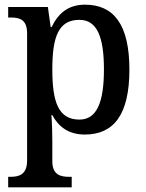

<svg xmlns="http://www.w3.org/2000/svg" viewBox="-20 -566 623 822"><path d="M15 236H287V191H276C240 191 204 183 204 125V39C204 8 203 -38 200 -73H204C231 -23 274 10 343 10C467 10 534 -75 534 -268C534 -461 467 -546 344 -546C271 -546 229 -508 201 -450H197L185 -536H15V-491H26C65 -491 96 -482 96 -423V121C96 183 60 191 24 191H15ZM320 -54C230 -54 204 -129 204 -269C204 -408 230 -481 320 -481C395 -481 425 -409 425 -269C425 -129 395 -54 320 -54Z"/></svg>

Font: Noto Serif Bengali SemiCondensed
Style: Regular
Weight: 400
Width: 4
Designer: Juan Bruce, Universal Thirst, Indian Type Foundry and the Monotype Design Team.
Foundry: Monotype Imaging Inc.
Version: Version 2.003